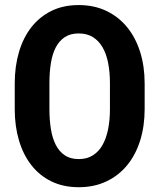

<svg xmlns="http://www.w3.org/2000/svg" viewBox="-20 -741 640 770"><path d="M560.1 -303.2Q560.1 -234.9 542 -177.2Q523.9 -119.6 489.7 -78.1Q455.6 -36.6 406.5 -13.4Q357.4 9.8 295.9 9.8Q234.4 9.8 186.5 -13.4Q138.7 -36.6 106 -78.4Q73.2 -120.1 56.2 -177.5Q39.1 -234.9 39.1 -303.2V-406.7Q39.1 -475.1 56.2 -532.7Q73.2 -590.3 106 -632.1Q138.7 -673.8 186.3 -697.3Q233.9 -720.7 295.4 -720.7Q357.4 -720.7 406.5 -697.3Q455.6 -673.8 489.7 -632.1Q523.9 -590.3 542 -532.7Q560.1 -475.1 560.1 -406.7ZM420.9 -407.7Q420.9 -451.2 413.8 -487.8Q406.7 -524.4 391.6 -550.8Q376.5 -577.1 352.8 -592Q329.1 -606.9 295.4 -606.9Q262.2 -606.9 239.7 -592Q217.3 -577.1 203.6 -550.8Q189.9 -524.4 184.1 -487.8Q178.2 -451.2 178.2 -407.7V-303.2Q178.2 -260.3 184.1 -223.6Q189.9 -187 203.6 -160.2Q217.3 -133.3 239.7 -118.2Q262.2 -103 295.9 -103Q329.1 -103 352.8 -118.2Q376.5 -133.3 391.4 -159.9Q406.2 -186.5 413.6 -223.1Q420.9 -259.8 420.9 -303.2Z"/></svg>

Font: TypoPRO Roboto Mono
Style: Bold
Weight: 700
Designer: Google
Version: Version 2.000986; 2015; ttfautohint (v1.3)